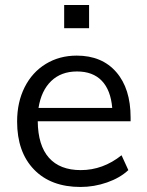

<svg xmlns="http://www.w3.org/2000/svg" viewBox="-20 -736 584 763"><path d="M499 -254H130Q131 -158 174.5 -109Q218 -60 301 -60Q389 -60 463 -119L490 -60Q457 -29 405.5 -11Q354 7 300 7Q182 7 115 -62.5Q48 -132 48 -253Q48 -330 78 -389.5Q108 -449 162 -482Q216 -515 285 -515Q385 -515 442 -449.5Q499 -384 499 -269ZM133 -307H426Q420 -378 384.5 -415Q349 -452 286 -452Q223 -452 183.5 -414Q144 -376 133 -307ZM235 -716H334V-624H235Z"/></svg>

Font: Muli-Regular
Style: Regular
Weight: 400
Version: Version 2.000